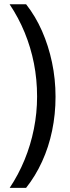

<svg xmlns="http://www.w3.org/2000/svg" viewBox="-20 -742 334 920"><path d="M246.1 -278.3Q246.1 -194.3 229.7 -115.7Q213.4 -37.1 181.6 32.2Q149.9 101.6 105 158.2H26.4Q68.4 95.2 97.7 23.9Q127 -47.4 142.3 -124Q157.7 -200.7 157.7 -279.3Q157.7 -361.3 142.6 -438.2Q127.4 -515.1 98.1 -586.4Q68.8 -657.7 25.9 -721.7H105Q149.9 -664.6 181.2 -593.8Q212.4 -522.9 229.2 -443.1Q246.1 -363.3 246.1 -278.3Z"/></svg>

Font: Open Sans Condensed Medium
Style: Regular
Weight: 500
Width: 3
Designer: Monotype Design Team
Foundry: Monotype Imaging Inc.
Version: Version 3.000